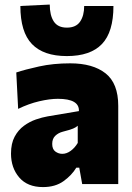

<svg xmlns="http://www.w3.org/2000/svg" viewBox="-20 -786 564 820"><path d="M163.5 13Q97.5 13 62.2 -28Q27 -69 27 -130Q27 -173.5 42.5 -202.2Q58 -231 82.2 -248.8Q106.5 -266.5 133.5 -275.8Q160.5 -285 183.5 -289L317 -311.5Q319.5 -364 227 -364Q192.5 -364 147.5 -353.5Q102.5 -343 57.5 -321L49.5 -476.5Q87 -489 147 -502.2Q207 -515.5 280 -515.5Q376.5 -515.5 430.8 -472.8Q485 -430 485 -334V0H331L318.5 -70H306Q286.5 -37.5 251.2 -12.2Q216 13 163.5 13ZM246 -129Q264.5 -129 282 -141.8Q299.5 -154.5 312 -175.5V-249Q304.5 -242 292 -236.8Q279.5 -231.5 248 -223.5Q229 -218.5 216 -206Q203 -193.5 203 -171.5Q203 -148.5 216.5 -138.8Q230 -129 246 -129ZM265.5 -546.5Q166 -546.5 116.5 -597.8Q67 -649 67 -760.5L192.5 -766.5Q192.5 -720.5 209.8 -694.2Q227 -668 265.5 -668Q304.5 -668 322 -693.5Q339.5 -719 339.5 -760.5H464.5Q464.5 -649 415.2 -597.8Q366 -546.5 265.5 -546.5Z"/></svg>

Font: Commissioner ExtraBold
Style: Regular
Weight: 800
Designer: Kostas Bartsokas
Foundry: Kostas Bartsokas
Version: Version 1.000; ttfautohint (v1.8.3)